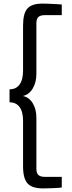

<svg xmlns="http://www.w3.org/2000/svg" viewBox="-20 -888 398 1066"><path d="M33 -392Q69 -392 88.5 -418.5Q108 -445 108 -496V-746Q108 -813 132 -840.5Q156 -868 216 -868Q226 -868 242 -867.5Q258 -867 274.5 -866Q291 -865 304.5 -864.5Q318 -864 323 -863V-804H230Q204 -804 193 -793.5Q182 -783 182 -759V-478Q182 -431 162 -397Q142 -363 107 -355Q142 -348 162 -314.5Q182 -281 182 -235V49Q182 73 193 83.5Q204 94 230 94H323V153Q318 154 305 155Q292 156 275.5 156.5Q259 157 243 157.5Q227 158 218 158Q158 158 133 130.5Q108 103 108 35V-217Q108 -268 88.5 -294Q69 -320 33 -320Z"/></svg>

Font: Encode Sans Normal
Style: Regular
Weight: 400
Designer: Pablo Impallari, Andres Torresi
Foundry: Pablo Impallari, Andres Torresi
Version: Version 1.000; ttfautohint (v1.00) -l 8 -r 50 -G 200 -x 14 -